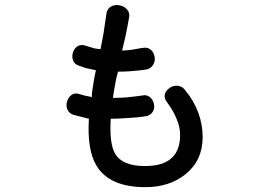

<svg xmlns="http://www.w3.org/2000/svg" viewBox="-20 -774 1040 773"><path d="M328.1 -588.9Q308.6 -596.7 293.9 -588.9Q280.3 -581.1 274.4 -564.5Q268.6 -547.9 273.4 -533.2Q278.3 -516.6 294.9 -510.7Q309.6 -504.9 325.2 -500Q340.8 -496.1 366.2 -491.2Q361.3 -472.7 356.4 -440.4Q349.6 -403.3 349.6 -382.8L342.8 -384.8Q330.1 -386.7 323.2 -388.7Q313.5 -391.6 298.8 -395.5Q281.2 -401.4 267.6 -391.6Q254.9 -381.8 250 -365.2Q245.1 -348.6 251 -334Q257.8 -317.4 276.4 -311.5L337.9 -295.9Q330.1 -170.9 368.2 -107.4Q419.9 -20.5 565.4 -20.5Q662.1 -20.5 726.6 -72.3Q795.9 -127.9 795.9 -222.7Q795.9 -272.5 778.3 -320.3Q759.8 -370.1 726.6 -409.2Q715.8 -425.8 696.3 -428.7Q679.7 -430.7 664.1 -420.9Q648.4 -410.2 643.6 -395.5Q639.6 -377.9 653.3 -361.3Q678.7 -326.2 690.4 -296.9Q705.1 -263.7 705.1 -230.5Q705.1 -170.9 673.8 -140.6Q639.6 -105.5 563.5 -105.5Q472.7 -105.5 443.4 -155.3Q419.9 -195.3 425.8 -295.9Q458 -295.9 493.2 -298.8Q532.2 -300.8 566.4 -305.7Q586.9 -309.6 595.7 -325.2Q603.5 -338.9 599.6 -355.5Q595.7 -373 584 -382.8Q570.3 -393.6 553.7 -389.6Q519.5 -384.8 487.3 -381.8Q460.9 -379.9 434.6 -379.9Q439.5 -415 443.4 -433.6Q448.2 -462.9 455.1 -485.4Q477.5 -485.4 505.9 -487.3Q543 -490.2 569.3 -494.1Q587.9 -498 596.7 -513.7Q605.5 -527.3 602.5 -544.9Q599.6 -562.5 587.9 -573.2Q574.2 -585 555.7 -581.1H552.7Q527.3 -576.2 513.7 -574.2Q492.2 -571.3 471.7 -570.3Q478.5 -599.6 485.4 -628.9Q493.2 -666 500 -705.1Q502.9 -724.6 490.2 -737.3Q478.5 -750 460 -752.9Q440.4 -755.9 425.8 -747.1Q410.2 -737.3 408.2 -716.8Q402.3 -672.9 396.5 -637.7Q390.6 -603.5 384.8 -576.2Q372.1 -577.1 361.3 -579.1Q354.5 -581.1 337.9 -585.9Z"/></svg>

Font: Gungsuh
Style: Regular
Weight: 400
Version: Version 2.21